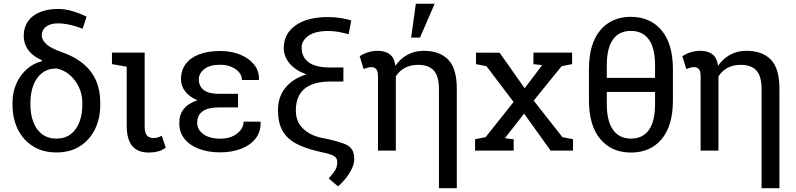

<svg xmlns="http://www.w3.org/2000/svg" viewBox="-20 -812 4290 1035"><path d="M284.7 9.8Q211.4 9.8 158.2 -23.4Q105 -56.6 76.2 -114.7Q47.4 -172.9 47.4 -248.5V-258.8Q47.4 -314.5 68.1 -361.1Q88.9 -407.7 124.5 -439.2Q160.2 -470.7 205.1 -481.9L207 -487.3Q160.2 -505.9 134 -540.5Q107.9 -575.2 107.9 -619.1Q107.9 -663.6 130.1 -696Q152.3 -728.5 194.1 -746.1Q235.8 -763.7 293.9 -763.7Q330.6 -763.7 369.1 -752.4Q407.7 -741.2 446.8 -722.2L425.3 -657.2Q406.7 -664.6 384.5 -671.1Q362.3 -677.7 338.6 -681.9Q314.9 -686 292 -686Q251.5 -686 228.3 -668.2Q205.1 -650.4 205.1 -621.1Q205.1 -598.1 228.8 -575Q252.4 -551.8 314 -530.8Q382.8 -506.8 428.7 -468.5Q474.6 -430.2 497.6 -377.7Q520.5 -325.2 520.5 -258.8V-248.5Q520.5 -172.9 491.7 -114.7Q462.9 -56.6 410.2 -23.4Q357.4 9.8 284.7 9.8ZM284.7 -64.9Q330.1 -64.9 361.1 -88.6Q392.1 -112.3 408 -153.8Q423.8 -195.3 423.8 -248.5V-258.8Q423.8 -301.3 406.2 -340.3Q388.7 -379.4 357.2 -407Q325.7 -434.6 284.7 -442.9Q238.8 -442.9 207.5 -418.9Q176.3 -395 160.2 -353.3Q144 -311.5 144 -258.8V-248.5Q144 -195.3 159.9 -153.8Q175.8 -112.3 207 -88.6Q238.3 -64.9 284.7 -64.9Z M781.7 10.3Q723.6 10.3 693.4 -24.4Q663.1 -59.1 663.1 -136.2V-452.6L583.5 -466.3V-528.3H759.8V-130.9Q759.8 -94.7 772.5 -81.3Q785.2 -67.9 807.1 -67.9Q819.3 -67.9 831.1 -71.3Q842.8 -74.7 852.1 -80.6L873.5 -15.6Q851.1 -0.5 829.6 4.9Q808.1 10.3 781.7 10.3Z M1167.5 9.3Q1101.6 9.3 1051.8 -9.8Q1002 -28.8 974.1 -64.2Q946.3 -99.6 946.3 -148.9Q946.3 -239.7 1044.4 -271.5Q1002.4 -288.6 979 -318.4Q955.6 -348.1 955.6 -383.8Q955.6 -433.1 981.2 -467.3Q1006.8 -501.5 1054.2 -519.3Q1101.6 -537.1 1167.5 -537.1Q1227.1 -537.1 1274.9 -517.6Q1322.8 -498 1350.1 -463.6Q1377.4 -429.2 1376 -383.8L1375 -380.9H1284.2Q1284.2 -403.8 1268.6 -422.4Q1252.9 -440.9 1226.6 -451.9Q1200.2 -462.9 1167.5 -462.9Q1110.8 -462.9 1081.3 -439.7Q1051.8 -416.5 1051.8 -383.8Q1051.8 -347.7 1078.1 -326.9Q1104.5 -306.2 1160.6 -306.2H1263.2V-232.9H1160.6Q1102.1 -232.9 1072.5 -212.2Q1043 -191.4 1043 -148.9Q1043 -113.3 1076.4 -88.9Q1109.9 -64.5 1167.5 -64.5Q1222.2 -64.5 1257.6 -91.8Q1293 -119.1 1293 -156.2H1383.8L1384.8 -153.3Q1386.2 -100.6 1356.9 -64.2Q1327.6 -27.8 1277.6 -9.3Q1227.5 9.3 1167.5 9.3Z M1802.2 192.4 1752 150.4Q1778.8 119.1 1788.3 102.8Q1797.9 86.4 1797.9 60.5Q1797.9 40 1780.8 29.5Q1763.7 19 1722.7 10.3L1695.3 3.9Q1623 -12.7 1575 -38.6Q1526.9 -64.5 1502.7 -107.7Q1478.5 -150.9 1478.5 -218.8Q1478.5 -290.5 1518.8 -339.4Q1559.1 -388.2 1631.3 -411.1Q1574.2 -431.6 1542 -469Q1509.8 -506.3 1509.8 -552.7Q1509.8 -631.3 1574.2 -675.8Q1638.7 -720.2 1749 -720.2Q1781.7 -720.2 1816.2 -714.8Q1850.6 -709.5 1873.5 -701.7L1859.4 -627.4Q1829.1 -635.7 1802.7 -640.4Q1776.4 -645 1750 -645Q1678.7 -645 1642.3 -618.9Q1606 -592.8 1606 -554.7Q1606 -504.4 1643.6 -476.3Q1681.2 -448.2 1761.2 -448.2H1831.1V-372.6H1761.2Q1700.2 -372.6 1658.7 -355.5Q1617.2 -338.4 1595.9 -303.7Q1574.7 -269 1574.7 -216.8Q1574.7 -156.7 1612.3 -120.1Q1649.9 -83.5 1705.6 -70.8L1760.7 -59.1Q1807.6 -47.9 1835.9 -36.9Q1864.3 -25.9 1877 -6.6Q1889.6 12.7 1889.6 48.3Q1889.2 71.8 1876 98.6Q1862.8 125.5 1843 150.4Q1823.2 175.3 1802.2 192.4Z M2346.2 202.6V-331.5Q2346.2 -401.4 2318.4 -431.9Q2290.5 -462.4 2233.9 -462.4Q2192.4 -462.4 2162.4 -446Q2132.3 -429.7 2113.8 -400.4V0H2017.6V-400.9Q2017.6 -428.7 2007.8 -439.5Q1998 -450.2 1981.4 -450.2Q1971.7 -450.2 1959.2 -446.5Q1946.8 -442.9 1940.4 -439.9L1918.9 -508.8Q1939 -522.5 1964.4 -530.3Q1989.7 -538.1 2015.6 -538.1Q2054.7 -538.1 2078.9 -521Q2103 -503.9 2108.9 -470.2Q2109.9 -466.8 2110.4 -463.1Q2110.8 -459.5 2111.3 -457Q2137.7 -495.6 2176.5 -516.8Q2215.3 -538.1 2263.7 -538.1Q2350.1 -538.1 2396.2 -490.5Q2442.4 -442.9 2442.4 -333.5V202.6ZM2196.3 -609.4 2221.7 -792H2323.2L2244.1 -609.4Z M2541 0V-61.5L2597.7 -72.8L2748.5 -262.2L2602.5 -455.1L2545.9 -466.3V-528.3L2673.3 -527.8L2808.1 -336.4L2902.8 -460.9L2855.5 -466.3V-528.3H3064V-466.3L3007.3 -455.1L2856.9 -269.5L3011.7 -72.8L3068.8 -61.5V0H2948.2L2805.2 -199.7L2701.7 -66.9L2749 -61.5V0Z M3381.3 10.3Q3276.9 10.3 3215.8 -62.5Q3154.8 -135.3 3154.8 -271V-439.5Q3154.8 -575.2 3215.3 -648.2Q3275.9 -721.2 3380.4 -721.2Q3485.4 -721.2 3546.4 -648.2Q3607.4 -575.2 3607.4 -439.5V-271Q3607.4 -134.8 3546.9 -62.3Q3486.3 10.3 3381.3 10.3ZM3381.3 -64.9Q3445.3 -64.9 3478.3 -111.8Q3511.2 -158.7 3511.2 -251.5V-316.4H3251V-251.5Q3251 -159.2 3284.7 -112.1Q3318.4 -64.9 3381.3 -64.9ZM3251 -392.1H3511.2V-460Q3511.2 -552.2 3477.8 -598.9Q3444.3 -645.5 3380.4 -645.5Q3317.4 -645.5 3284.2 -598.9Q3251 -552.2 3251 -460Z M4085.4 202.6V-331.5Q4085.4 -401.4 4057.6 -431.9Q4029.8 -462.4 3973.1 -462.4Q3931.6 -462.4 3901.6 -446Q3871.6 -429.7 3853 -400.4V0H3756.8V-400.9Q3756.8 -428.7 3747.1 -439.5Q3737.3 -450.2 3720.7 -450.2Q3710.9 -450.2 3698.5 -446.5Q3686 -442.9 3679.7 -439.9L3658.2 -508.8Q3678.2 -522.5 3703.6 -530.3Q3729 -538.1 3754.9 -538.1Q3793.9 -538.1 3818.1 -521Q3842.3 -503.9 3848.1 -470.2Q3849.1 -466.8 3849.6 -463.1Q3850.1 -459.5 3850.6 -457Q3877 -495.6 3915.8 -516.8Q3954.6 -538.1 4002.9 -538.1Q4089.4 -538.1 4135.5 -490.5Q4181.6 -442.9 4181.6 -333.5V202.6Z"/></svg>

Font: Roboto Slab LO
Style: Regular
Weight: 400
Designer: Google
Version: Version 2.000